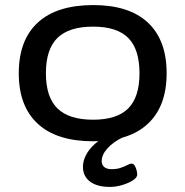

<svg xmlns="http://www.w3.org/2000/svg" viewBox="-20 -550 731 757"><path d="M347 7Q204 7 129 -62Q54 -131 54 -261Q54 -392 129 -461Q204 -530 348 -530Q489 -530 563 -461Q637 -392 637 -261Q637 -131 563 -62Q489 7 347 7ZM347 -78Q441 -78 485.5 -122.5Q530 -167 530 -261Q530 -356 485.5 -400.5Q441 -445 347 -445Q252 -445 206.5 -400.5Q161 -356 161 -261Q161 -167 206.5 -122.5Q252 -78 347 -78ZM413 187Q363 187 335 166Q307 145 307 107Q307 85 319 61.5Q331 38 354.5 17Q378 -4 412 -17L467 -10Q427 9 404 34.5Q381 60 381 85Q381 100 391 108.5Q401 117 420 117Q441 117 456.5 111.5Q472 106 482.5 100.5Q493 95 499 95Q506 95 511 103Q516 111 518.5 121Q521 131 521 138Q521 150 504 161Q487 172 462 179.5Q437 187 413 187Z"/></svg>

Font: Asap Expanded Medium
Style: Regular
Weight: 500
Width: 7
Designer: Pablo Cosgaya
Foundry: Omnibus-Type
Version: Version 3.001